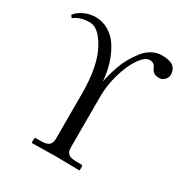

<svg xmlns="http://www.w3.org/2000/svg" viewBox="-156 -777 854 897"><g transform="rotate(30 271.5 -328.5)"><path d="M227.5 -71.3V-314.9Q227.5 -460.4 185.1 -541.5Q142.6 -622.6 94.2 -622.6Q40.5 -622.6 9.3 -596.7L0 -610.4Q17.6 -632.3 45.7 -645Q73.7 -657.7 105 -657.7Q144 -657.7 176.8 -637.7Q209.5 -617.7 231.2 -583.3Q252.9 -548.8 266.4 -505.6Q279.8 -462.4 283.7 -413.6Q286.6 -430.7 292.5 -452.6Q298.3 -474.6 308.3 -503.2Q318.4 -531.7 333.5 -558.1Q348.6 -584.5 366.7 -607.4Q384.8 -630.4 409.7 -644Q434.6 -657.7 462.4 -657.7Q506.3 -657.7 524.7 -642.6Q543 -627.4 543 -599.1Q543 -584 530.8 -571.5Q518.6 -559.1 503.4 -559.1Q483.4 -559.1 473.9 -565.9Q464.4 -572.8 458.5 -585.4Q454.6 -593.8 451.9 -597.9Q449.2 -602.1 442.1 -606.2Q435.1 -610.4 424.8 -610.4Q398.9 -610.4 371.6 -571Q344.2 -531.7 326.2 -469.5Q308.1 -407.2 308.1 -345.7V-71.3Q308.1 -47.9 320.8 -37.8Q333.5 -27.8 362.8 -27.8H389.2Q397.5 -27.8 397.5 -19.5V-1L395.5 1Q308.6 -1 269.5 -1L140.6 1L138.7 -1V-19.5Q138.7 -27.8 146.5 -27.8H172.9Q202.6 -27.8 215.1 -38.6Q227.5 -49.3 227.5 -71.3Z"/></g></svg>

Font: Libertinage
Style: f
Weight: 400
Designer: OSP
Foundry: OSP
Version: Version 1.0; 2008; OFL relea